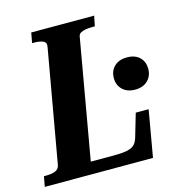

<svg xmlns="http://www.w3.org/2000/svg" viewBox="-128 -802 825 893"><g transform="rotate(-15 284.5 -355.0)"><path d="M406 -710 396 -661H383Q366 -661 351.5 -658.5Q337 -656 327.5 -650.5Q318 -645 316 -634L215 -58H321Q350 -58 371 -60Q392 -62 406 -67.5Q420 -73 428.5 -83Q437 -93 442 -108L476 -224H538L499 0H-22L-13 -49H-4Q22 -49 40.5 -55.5Q59 -62 63 -82L159 -626Q163 -647 146.5 -654Q130 -661 104 -661H94L103 -710ZM585 -406Q585 -372 562.5 -350Q540 -328 502 -328Q464 -328 441.5 -349.5Q419 -371 419 -405Q419 -440 441.5 -461.5Q464 -483 502 -483Q541 -483 563 -462Q585 -441 585 -406Z"/></g></svg>

Font: Roboto Serif 72pt SemiCondensed SemiBold
Style: Italic
Weight: 600
Width: 4
Italic angle: -10°
Designer: Greg Gazdowicz
Foundry: Commercial Type
Version: Version 1.008